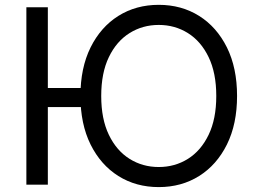

<svg xmlns="http://www.w3.org/2000/svg" viewBox="-20 -757 1051 787"><path d="M176.1 -727.3V0H88.1V-727.3ZM334.9 -396.3V-318.2H112.2V-396.3ZM951.7 -363.6Q951.7 -248.6 910.2 -164.8Q868.6 -81 796.2 -35.5Q723.7 9.9 630.7 9.9Q537.6 9.9 465.2 -35.5Q392.8 -81 351.2 -164.8Q309.7 -248.6 309.7 -363.6Q309.7 -478.7 351.2 -562.5Q392.8 -646.3 465.2 -691.8Q537.6 -737.2 630.7 -737.2Q723.7 -737.2 796.2 -691.8Q868.6 -646.3 910.2 -562.5Q951.7 -478.7 951.7 -363.6ZM866.5 -363.6Q866.5 -458.1 835 -523.1Q803.6 -588.1 750.2 -621.4Q696.7 -654.8 630.7 -654.8Q564.6 -654.8 511.2 -621.4Q457.7 -588.1 426.3 -523.1Q394.9 -458.1 394.9 -363.6Q394.9 -269.2 426.3 -204.2Q457.7 -139.2 511.2 -105.8Q564.6 -72.4 630.7 -72.4Q696.7 -72.4 750.2 -105.8Q803.6 -139.2 835 -204.2Q866.5 -269.2 866.5 -363.6Z"/></svg>

Font: Inter Zeller
Style: Regular
Weight: 400
Designer: Rasmus Andersson; Joe Bland
Foundry: zeller
Version: Version 3.015;git-dec3a8cb1